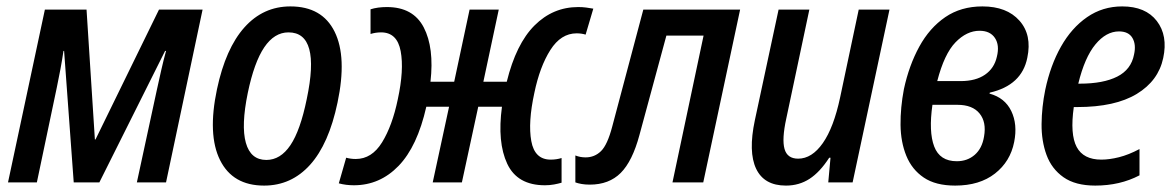

<svg xmlns="http://www.w3.org/2000/svg" viewBox="-20 -569 3655 599"><path d="M5 0 120 -539H250L276 -134H278L476 -539H612L498 0H407L469 -287Q476 -319 483 -350Q490 -381 498 -410H495L290 0H210L180 -410H178Q174 -382 168.5 -353Q163 -324 157 -295L95 0Z M804 10Q706 10 666.5 -69.5Q627 -149 657 -291Q684 -418 742.5 -483.5Q801 -549 886 -549Q985 -549 1024 -470Q1063 -391 1033 -249Q1006 -120 947.5 -55Q889 10 804 10ZM811 -70Q855 -70 886 -116Q917 -162 937 -260Q981 -468 880 -468Q836 -468 804.5 -421.5Q773 -375 753 -279Q732 -177 747 -123.5Q762 -70 811 -70Z M1084 9Q1059 9 1037 3L1060 -77Q1074 -73 1090 -73Q1140 -73 1172 -125Q1204 -177 1221 -259Q1241 -351 1230 -409.5Q1219 -468 1169 -468Q1152 -468 1136 -463V-540Q1158 -547 1187 -547Q1269 -547 1302 -483.5Q1335 -420 1323 -314H1397L1445 -539H1536L1488 -314H1561Q1590 -432 1647.5 -489.5Q1705 -547 1784 -547Q1797 -547 1808.5 -545.5Q1820 -544 1831 -542L1807 -461Q1794 -465 1779 -465Q1730 -465 1697 -413Q1664 -361 1647 -279Q1627 -187 1637.5 -129Q1648 -71 1698 -71Q1716 -71 1732 -76V1Q1722 4 1708.5 6.5Q1695 9 1680 9Q1594 9 1562.5 -58Q1531 -125 1546 -236H1472L1421 0H1330L1381 -236H1310Q1282 -112 1223.5 -51.5Q1165 9 1084 9Z M1820 7Q1806 7 1794.5 5Q1783 3 1775 0V-84Q1790 -78 1807 -78Q1835 -78 1855 -97.5Q1875 -117 1890 -174L1987 -539H2289L2174 0H2078L2175 -458H2059L1975 -148Q1953 -66 1916.5 -29.5Q1880 7 1820 7Z M2432 10Q2364 10 2339 -42.5Q2314 -95 2335 -194L2409 -539H2505L2433 -199Q2419 -135 2427.5 -104.5Q2436 -74 2470 -74Q2513 -74 2547 -122.5Q2581 -171 2601 -265L2659 -539H2755L2640 0H2564L2571 -77H2567Q2538 -32 2505.5 -11Q2473 10 2432 10Z M2960 10Q2899 10 2862 -15Q2825 -40 2807.5 -83Q2790 -126 2789.5 -179.5Q2789 -233 2800 -291Q2816 -365 2848 -423.5Q2880 -482 2929 -515.5Q2978 -549 3045 -549Q3121 -549 3160.5 -504.5Q3200 -460 3185 -389Q3168 -303 3068 -280L3067 -277Q3115 -264 3135 -222.5Q3155 -181 3144 -126Q3132 -65 3084 -27.5Q3036 10 2960 10ZM3036 -473Q2996 -473 2961 -437Q2926 -401 2904 -316H2977Q3024 -316 3053 -336Q3082 -356 3090 -392Q3099 -428 3084 -450.5Q3069 -473 3036 -473ZM2965 -66Q2998 -66 3021 -86Q3044 -106 3050 -143Q3058 -188 3036 -215Q3014 -242 2967 -242H2889Q2877 -158 2894.5 -112Q2912 -66 2965 -66Z M3397 10Q3335 10 3298 -16Q3261 -42 3245 -85.5Q3229 -129 3229.5 -182Q3230 -235 3241 -289Q3257 -365 3290 -423.5Q3323 -482 3371.5 -515.5Q3420 -549 3481 -549Q3554 -549 3589 -503.5Q3624 -458 3609 -388Q3594 -317 3526.5 -276Q3459 -235 3341 -235H3330Q3318 -150 3339 -110.5Q3360 -71 3416 -71Q3441 -71 3471 -78.5Q3501 -86 3535 -104V-22Q3474 10 3397 10ZM3471 -471Q3431 -471 3397.5 -430.5Q3364 -390 3344 -308H3349Q3422 -308 3465.5 -330Q3509 -352 3518 -399Q3525 -430 3513 -450.5Q3501 -471 3471 -471Z"/></svg>

Font: Noto Sans Condensed Medium
Style: Italic
Weight: 500
Width: 3
Italic angle: -12°
Designer: Monotype Design Team
Foundry: Monotype Imaging Inc.
Version: Version 2.013; ttfautohint (v1.8.4.7-5d5b)